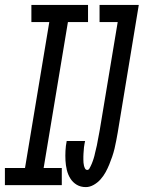

<svg xmlns="http://www.w3.org/2000/svg" viewBox="-52 -755 586 783"><path d="M200 0H-32V-70H50L149 -665H76V-735H307V-665H225L126 -70H200ZM298 8Q277 8 261 -1.5Q245 -11 235 -27Q225 -43 220.5 -62Q216 -81 215 -100.5Q214 -120 215 -140Q216 -160 220 -180H295Q294 -174 292.5 -167.5Q291 -161 290.5 -154.5Q290 -148 289.5 -141.5Q289 -135 288.5 -129Q288 -123 288 -116.5Q288 -110 288 -104Q288 -98 288.5 -91.5Q289 -85 290.5 -79Q292 -73 295 -67.5Q298 -62 304 -62Q309 -62 312.5 -67.5Q316 -73 318 -78Q320 -83 322.5 -88Q325 -93 326.5 -98.5Q328 -104 330 -109Q332 -114 333 -119.5Q334 -125 335.5 -130.5Q337 -136 338 -141Q339 -146 340.5 -151.5Q342 -157 343 -162Q344 -167 345 -172.5Q346 -178 347 -183.5Q348 -189 349 -194Q350 -199 351 -204.5Q352 -210 353 -215Q354 -220 355 -226L428 -665H354V-735H514L428 -214Q425 -198 422 -181.5Q419 -165 415 -148.5Q411 -132 405.5 -116Q400 -100 393.5 -84Q387 -68 378.5 -52.5Q370 -37 358 -23.5Q346 -10 330 -1Q314 8 298 8Z"/></svg>

Font: Iosevka Term Curly
Style: Italic
Weight: 400
Italic angle: -9°
Designer: Belleve Invis
Foundry: Belleve Invis
Version: Version 32.3.0